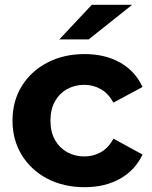

<svg xmlns="http://www.w3.org/2000/svg" viewBox="-20 -771 631 799"><path d="M332 8Q245 8 177 -27.5Q109 -63 70.5 -126Q32 -189 32 -269Q32 -350 70.5 -412.5Q109 -475 177 -510.5Q245 -546 332 -546Q417 -546 480 -510.5Q543 -475 573 -409L452 -344Q431 -382 399.5 -400Q368 -418 331 -418Q291 -418 259 -400Q227 -382 208.5 -349Q190 -316 190 -269Q190 -222 208.5 -189Q227 -156 259 -138Q291 -120 331 -120Q368 -120 399.5 -137.5Q431 -155 452 -194L573 -128Q543 -63 480 -27.5Q417 8 332 8ZM227 -607 362 -751H530L349 -607Z"/></svg>

Font: Montserrat Thin
Style: Bold
Weight: 700
Version: Version 9.000